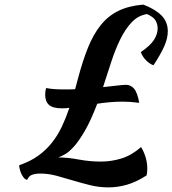

<svg xmlns="http://www.w3.org/2000/svg" viewBox="-20 -756 748 833"><path d="M249 -286Q209 -286 192.5 -301Q176 -316 176 -345Q176 -361 180 -374Q191 -372 199 -371Q207 -370 215 -369.5Q223 -369 232.5 -368.5Q242 -368 257 -368Q269 -368 281.5 -368Q294 -368 306 -369L319 -418Q339 -493 362 -550Q385 -607 417 -647Q449 -687 494 -709Q539 -731 602 -736Q654 -716 681 -688.5Q708 -661 708 -620Q708 -590 692.5 -555Q677 -520 646 -473Q630 -478 614 -494Q598 -510 591 -530Q632 -558 648 -583Q664 -608 664 -633Q664 -650 655.5 -666Q647 -682 618 -695Q579 -689 551 -659Q523 -629 501.5 -585Q480 -541 462.5 -487Q445 -433 427 -378Q464 -382 490 -385Q516 -388 527 -388Q547 -388 561.5 -371.5Q576 -355 584 -310Q559 -313 543 -314Q527 -315 512 -315Q483 -315 455.5 -312.5Q428 -310 402 -306Q374 -233 348.5 -189Q323 -145 301.5 -121Q280 -97 262.5 -87Q245 -77 233 -73Q273 -73 321 -64Q369 -55 418 -55Q463 -55 507 -68.5Q551 -82 592 -118Q603 -101 611 -76Q619 -51 619 -24Q619 -8 616 5Q571 34 530.5 45.5Q490 57 451 57Q410 57 371.5 47.5Q333 38 296.5 27Q260 16 225 6.5Q190 -3 154 -3Q135 -3 120 2Q105 7 98 24Q87 24 76 4.5Q65 -15 63 -39Q110 -55 144.5 -79.5Q179 -104 204.5 -136Q230 -168 248 -206Q266 -244 281 -288Q273 -287 265 -286.5Q257 -286 249 -286Z"/></svg>

Font: Sweet Mavka Script
Style: Regular
Weight: 500
Designer: Pablo Impallari/Anastassiya Vishnevskaya
Foundry: Pablo Impallari/ Anastassiya Vishnevskaya
Version: Version 2.0/www.impallari.com/   behance.net/sweetcherry